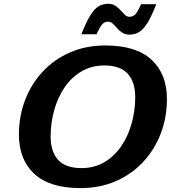

<svg xmlns="http://www.w3.org/2000/svg" viewBox="-20 -952 894 984"><path d="M835.5 -444.5Q835.5 -350.5 804 -268Q772.5 -185.5 714 -122.5Q655.5 -59.5 574 -23.8Q492.5 12 392.5 12Q234.5 12 155.8 -61Q77 -134 77 -262.5Q77 -356.5 108.5 -439Q140 -521.5 198.5 -584.5Q257 -647.5 338.5 -683.2Q420 -719 520 -719Q677.5 -719 756.5 -646Q835.5 -573 835.5 -444.5ZM239.5 -252Q239.5 -174.5 278 -132.5Q316.5 -90.5 397 -90.5Q463.5 -90.5 514.8 -120.8Q566 -151 601.2 -202.5Q636.5 -254 654.8 -319.5Q673 -385 673 -455Q673 -532.5 634.2 -574.5Q595.5 -616.5 515 -616.5Q449 -616.5 397.8 -586.2Q346.5 -556 311.2 -504.5Q276 -453 257.8 -387.5Q239.5 -322 239.5 -252ZM781 -930.5Q756.5 -868 735.5 -834.2Q714.5 -800.5 692.8 -787.5Q671 -774.5 644 -774.5Q622 -774.5 606.8 -784.5Q591.5 -794.5 580 -807.8Q568.5 -821 557.8 -831Q547 -841 534.5 -841Q517.5 -841 505.5 -829.5Q493.5 -818 475 -776.5H397Q421.5 -839 442.5 -872.8Q463.5 -906.5 485.2 -919.5Q507 -932.5 534.5 -932.5Q556.5 -932.5 571.5 -922.5Q586.5 -912.5 598 -899.2Q609.5 -886 620 -876Q630.5 -866 643.5 -866Q660.5 -866 672.5 -877.5Q684.5 -889 703 -930.5Z"/></svg>

Font: Newsreader 6pt SemiBold
Style: Italic
Weight: 600
Italic angle: -17°
Designer: Hugues Gentile
Foundry: Production Type
Version: Version 1.003; ttfautohint (v1.8.3)